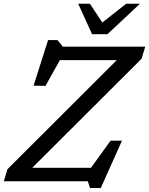

<svg xmlns="http://www.w3.org/2000/svg" viewBox="-36 -948 780 1004"><path d="M723.5 -704 704 -640.5 104 -42 93.5 -70.5H439.5L542.5 -212.5H602L491 35H435L423 0H-16L3 -63L602.5 -661.5L612.5 -633.5H277L202 -499L139.5 -500L215.5 -738.5H264.5L292.5 -704ZM696 -928.5 525.5 -769H445.5L373 -928.5H434L507 -818.5H484L624 -928.5Z"/></svg>

Font: Newsreader 7pt
Style: Italic
Weight: 400
Italic angle: -17°
Designer: Hugues Gentile
Foundry: Production Type
Version: Version 1.003